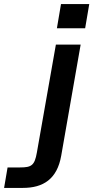

<svg xmlns="http://www.w3.org/2000/svg" viewBox="-160 -718 472 938"><path d="M-140 200H-48C51 200 119 157 139 43L234 -500H113L20 28C9 90 -6 100 -62 100H-123ZM118 -580H256L276 -698H138Z"/></svg>

Font: Uncut Sans Semibold
Style: Italic
Weight: 600
Italic angle: -10°
Designer: Kasper Nordkvist
Foundry: Uncut Type
Version: Version 1.111;FEAKit 1.0